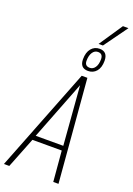

<svg xmlns="http://www.w3.org/2000/svg" viewBox="-227 -1173 858 1243"><g transform="rotate(20 201.5 -551.0)"><path d="M-27 0 251 -709H290L349 0H313L295 -210H93L10 0ZM104 -242H294L262 -648ZM278 -752Q222 -752 222 -813Q222 -860 244 -886.5Q266 -913 301 -913Q357 -913 357 -850Q357 -803 335 -777.5Q313 -752 278 -752ZM282 -775Q304 -775 318 -795.5Q332 -816 332 -852Q332 -890 298 -890Q275 -890 261 -868.5Q247 -847 247 -811Q247 -775 282 -775ZM283 -940 392 -1102H430L313 -940Z"/></g></svg>

Font: Georama SemiCondensed ExtraLight
Style: Italic
Weight: 200
Width: 4
Italic angle: -9°
Designer: Jean-Baptiste Levee
Foundry: Production Type
Version: Version 1.000